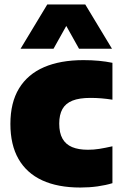

<svg xmlns="http://www.w3.org/2000/svg" viewBox="-20 -828 550 859"><path d="M339.5 11Q238.5 11 168.8 -21.2Q99 -53.5 62.8 -116.8Q26.5 -180 26.5 -273.5Q26.5 -369 65.2 -432.5Q104 -496 177 -527.5Q250 -559 353.5 -559Q390 -559 422 -556Q454 -553 483 -547V-382Q457.5 -386 433.8 -388Q410 -390 384.5 -390Q335 -390 304.2 -377.8Q273.5 -365.5 259.2 -340Q245 -314.5 245 -275Q245 -233.5 259.5 -207.8Q274 -182 302.5 -170Q331 -158 373.5 -158Q399.5 -158 424.5 -162Q449.5 -166 483 -173.5V-8.5Q454 0.5 416.8 5.8Q379.5 11 339.5 11ZM72 -610 191.5 -808H361.5L481 -610H333.5L262.5 -737H290.5L219.5 -610Z"/></svg>

Font: Encode Sans Condensed Thin Black
Style: Regular
Weight: 900
Version: Version 3.002